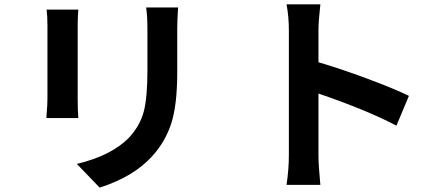

<svg xmlns="http://www.w3.org/2000/svg" viewBox="-20 -811 2040 887"><path d="M195.3 -766.6H341.8Q338.9 -732.4 338.9 -691.4V-352.5Q338.9 -300.8 341.8 -265.6H194.3Q194.3 -271.5 195.8 -288.6Q197.3 -305.7 198.2 -322.8Q199.2 -339.8 199.2 -353.5V-691.4Q199.2 -736.3 195.3 -766.6ZM655.3 -776.4H802.7Q798.8 -719.7 798.8 -675.8V-477.5Q798.8 -325.2 771 -240.2Q743.2 -155.3 682.6 -88.9Q596.7 5.9 440.4 55.7L335 -53.7Q499 -92.8 580.1 -179.7Q628.9 -234.4 645 -298.8Q661.1 -363.3 661.1 -486.3V-675.8Q661.1 -734.4 655.3 -776.4Z M1869.1 -368.2 1811.5 -230.5Q1673.8 -302.7 1451.2 -378.9V-95.7Q1451.2 -46.9 1460 43H1303.7Q1314.5 -28.3 1314.5 -95.7V-669.9Q1314.5 -735.4 1303.7 -791H1460Q1451.2 -711.9 1451.2 -669.9V-523.4Q1551.8 -494.1 1676.3 -447.8Q1800.8 -401.4 1869.1 -368.2Z"/></svg>

Font: Nasu
Style: Bold
Weight: 700
Designer: Ryoko NISHIZUKA (kana &amp; ideographs); Paul D. Hunt (Latin, Greek &amp; Cyrillic); Wenlong ZHANG (bopomofo); Sandoll C
Version: Version 2014.1215